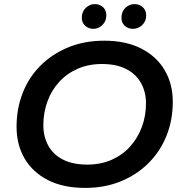

<svg xmlns="http://www.w3.org/2000/svg" viewBox="-20 -909 891 939"><path d="M396 10Q290 10 215 -28Q140 -66 100.5 -133.5Q61 -201 61 -289Q61 -378 91 -454.5Q121 -531 178 -588Q235 -645 314 -677.5Q393 -710 490 -710Q595 -710 670 -672Q745 -634 785 -566.5Q825 -499 825 -411Q825 -322 794.5 -245.5Q764 -169 707 -112Q650 -55 571.5 -22.5Q493 10 396 10ZM407 -104Q473 -104 526 -127.5Q579 -151 616.5 -192.5Q654 -234 674 -288.5Q694 -343 694 -403Q694 -460 669 -504Q644 -548 596 -572Q548 -596 478 -596Q413 -596 359.5 -572.5Q306 -549 268.5 -507.5Q231 -466 211.5 -411.5Q192 -357 192 -297Q192 -240 216.5 -196Q241 -152 289 -128Q337 -104 407 -104ZM630 -768Q606 -768 590 -783Q574 -798 574 -822Q574 -852 593 -870.5Q612 -889 638 -889Q661 -889 678 -874Q695 -859 695 -834Q695 -805 675.5 -786.5Q656 -768 630 -768ZM437 -768Q413 -768 396.5 -783Q380 -798 380 -822Q380 -852 399.5 -870.5Q419 -889 443 -889Q468 -889 484 -874Q500 -859 500 -834Q500 -805 480.5 -786.5Q461 -768 437 -768Z"/></svg>

Font: MOST Montserrat SemiBold
Style: Italic
Weight: 600
Italic angle: -11.3°
Designer: Julieta Ulanovsky
Foundry: Julieta Ulanovsky
Version: Version 8.000;March 11, 2024;FontCreator 15.0.0.2926 64-bit